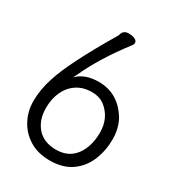

<svg xmlns="http://www.w3.org/2000/svg" viewBox="-177 -817 853 938"><g transform="rotate(30 250.0 -348.5)"><path d="M248 17Q181 17 133.5 -12Q86 -41 60 -89.5Q34 -138 34 -195Q34 -261 57 -330Q92 -442 233 -679Q235 -681 237 -690Q245 -714 274 -714Q279 -714 290.5 -712.5Q302 -711 312 -705Q322 -699 322 -688Q322 -679 313 -669Q210 -534 156 -416L144 -392Q187 -436 265 -436Q375 -436 437 -334Q463 -286 463 -227Q463 -163 440.5 -107.5Q418 -52 370 -17.5Q322 17 248 17ZM248 -44Q318 -44 355.5 -94.5Q393 -145 393 -224Q393 -308 330 -356Q301 -376 262 -376Q212 -376 176.5 -352.5Q141 -329 122.5 -288.5Q104 -248 104 -197Q104 -129 141.5 -86.5Q179 -44 248 -44Z"/></g></svg>

Font: LXGW WenKai Mono TC
Style: Regular
Weight: 400
Designer: LXGW / Fontworks Inc.
Foundry: LXGW / Fontworks Inc.
Version: Version 1.330